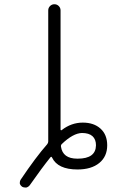

<svg xmlns="http://www.w3.org/2000/svg" viewBox="-20 -792 540 884"><path d="M264.6 -128.9Q259.8 -124 260.7 -117.2Q268.6 -61.5 335.9 -61.5Q336.9 -61.5 337.9 -61.5Q420.9 -61.5 421.9 -123Q421.9 -150.4 405.8 -165Q389.6 -179.7 357.4 -179.7Q316.4 -178.7 264.6 -128.9ZM197.3 -127.9Q202.1 -133.8 202.1 -140.6V-744.1Q202.1 -755.9 210.4 -764.2Q218.8 -772.5 230.5 -772.5Q242.2 -772.5 250.5 -764.2Q258.8 -755.9 258.8 -744.1V-195.3Q258.8 -193.4 260.7 -192.4Q262.7 -191.4 264.6 -193.4Q308.6 -227.5 361.3 -227.5Q412.1 -227.5 442.9 -199.7Q473.6 -171.9 473.6 -123Q473.6 -71.3 437 -41.5Q400.4 -11.7 336.9 -11.7Q246.1 -11.7 219.7 -66.4Q216.8 -73.2 211.9 -67.4Q171.9 -17.6 117.2 60.5Q111.3 68.4 101.6 71.3Q98.6 71.3 95.7 71.3Q88.9 71.3 83 68.4Q74.2 62.5 71.3 53.7Q71.3 50.8 71.3 47.9Q71.3 41 75.2 35.2Q145.5 -69.3 197.3 -127.9Z"/></svg>

Font: Rounded Mgen+ 1mn light
Style: Regular
Weight: 200
Designer: [Source Han Sans]
Ryoko NISHIZUKA  (kana & ideographs); Paul D. Hunt (Latin, Greek & Cyrillic); Wenlong ZHANG  (bopomofo
Version: Version 1.059.20150602